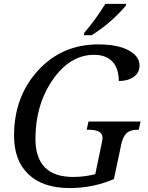

<svg xmlns="http://www.w3.org/2000/svg" viewBox="-20 -951 754 981"><path d="M698.2 -330.1 689 -288.1H685.1Q645 -288.1 626.5 -270.3Q607.9 -252.4 600.1 -215.8L562 -36.1Q456.1 9.8 335.9 9.8Q199.2 9.8 125.5 -60.3Q51.8 -130.4 51.8 -257.8Q51.8 -456.5 173.8 -590.3Q295.9 -724.1 481.9 -724.1Q581.5 -724.1 637.2 -693.8Q692.9 -663.6 692.9 -616.2Q692.9 -579.1 663.1 -558.1Q633.3 -537.1 586.9 -537.1Q586.9 -601.6 554.2 -636.2Q521.5 -670.9 460.9 -670.9Q337.4 -670.9 249.3 -543.2Q161.1 -415.5 161.1 -242.2Q161.1 -46.9 354 -46.9Q410.2 -46.9 466.8 -61L500 -220.2Q503.9 -238.8 503.9 -248Q503.9 -288.1 432.1 -288.1H422.9L432.1 -330.1ZM411.1 -784.2Q468.3 -850.1 518.1 -931.2H625L622.1 -920.9Q545.4 -831.5 448.2 -771H408.2Z"/></svg>

Font: Droid Serif
Style: Italic
Weight: 400
Italic angle: -12°
Designer: Monotype Design team
Foundry: Monotype Imaging Inc.
Version: Version 1.03